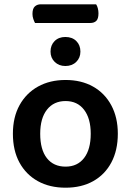

<svg xmlns="http://www.w3.org/2000/svg" viewBox="-20 -859 609 893"><path d="M528 -237Q528 -160 498 -103.5Q468 -47 413.5 -16.5Q359 14 285 14Q211 14 156 -16.5Q101 -47 70.5 -103Q40 -159 40 -237Q40 -314 71 -370Q102 -426 157 -456.5Q212 -487 285 -487Q358 -487 412.5 -456.5Q467 -426 497.5 -369.5Q528 -313 528 -237ZM285 -389Q230 -389 198.5 -349Q167 -309 167 -237Q167 -163 198 -123.5Q229 -84 285 -84Q340 -84 371 -124Q402 -164 402 -237Q402 -308 371 -348.5Q340 -389 285 -389ZM354 -619Q354 -590 334.5 -571Q315 -552 284 -552Q254 -552 234.5 -571Q215 -590 215 -619Q215 -649 234 -668Q253 -687 284 -687Q316 -687 335 -668Q354 -649 354 -619ZM399 -752H143Q139 -759 135 -770.5Q131 -782 131 -794Q131 -819 142 -829Q153 -839 170 -839H427Q432 -832 435 -820.5Q438 -809 438 -797Q438 -772 428 -762Q418 -752 399 -752Z"/></svg>

Font: Baloo Bhaijaan 2 SemiBold
Style: Regular
Weight: 600
Designer: Sanskriti Dholi, Noopur Datye and Ek Type
Foundry: Ek Type
Version: Version 1.700